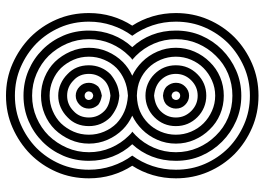

<svg xmlns="http://www.w3.org/2000/svg" viewBox="-138 -592 862 625"><g transform="rotate(90 292.5 -280.0)"><path d="M482 52Q445 88 396.5 109.5Q348 131 292 131Q236 131 187.5 109.5Q139 88 102 52Q65 15 44 -33.5Q23 -82 23 -139Q23 -178 33.5 -213.5Q44 -249 64 -280Q44 -311 33.5 -347Q23 -383 23 -422Q23 -478 44 -527Q65 -576 102 -613Q139 -649 187.5 -670Q236 -691 292 -691Q348 -691 396.5 -670Q445 -649 482 -613Q519 -576 540 -527Q561 -478 561 -422Q561 -383 550.5 -347Q540 -311 520 -280Q540 -249 550.5 -213.5Q561 -178 561 -139Q561 -82 540 -33.5Q519 15 482 52ZM122 32Q155 64 198.5 83Q242 102 292 102Q342 102 385.5 83Q429 64 462 32Q495 -1 514 -44.5Q533 -88 533 -139Q533 -178 521 -214Q509 -250 487 -280Q509 -310 521 -346Q533 -382 533 -422Q533 -473 514 -516.5Q495 -560 462 -593Q429 -625 385.5 -644Q342 -663 292 -663Q242 -663 198.5 -644Q155 -625 122 -593Q89 -560 70 -516.5Q51 -473 51 -422Q51 -382 63 -346Q75 -310 97 -280Q75 -250 63 -214Q51 -178 51 -139Q51 -88 70 -44.5Q89 -1 122 32ZM442 12Q413 41 374.5 57.5Q336 74 292 74Q248 74 209.5 57.5Q171 41 142 12Q113 -17 96.5 -55.5Q80 -94 80 -139Q80 -180 94 -216Q108 -252 134 -280Q108 -308 94 -344Q80 -380 80 -422Q80 -467 96.5 -505Q113 -543 142 -572Q171 -601 209.5 -618Q248 -635 292 -635Q336 -635 374.5 -618Q413 -601 442 -572Q471 -543 487.5 -505Q504 -467 504 -422Q504 -380 490 -344Q476 -308 450 -280Q476 -252 490 -216Q504 -180 504 -139Q504 -94 487.5 -55.5Q471 -17 442 12ZM162 -8Q187 17 220.5 31.5Q254 46 292 46Q330 46 363.5 31.5Q397 17 422 -8Q447 -34 461.5 -67.5Q476 -101 476 -139Q476 -177 461.5 -210.5Q447 -244 422 -269Q419 -272 416 -275Q413 -278 409 -280L422 -292Q447 -317 461.5 -350.5Q476 -384 476 -422Q476 -460 461.5 -493.5Q447 -527 422 -552Q397 -578 363.5 -592Q330 -606 292 -606Q254 -606 220.5 -592Q187 -578 162 -552Q137 -527 122.5 -493.5Q108 -460 108 -422Q108 -384 122.5 -350.5Q137 -317 162 -292L175 -280Q171 -278 168 -275Q165 -272 162 -269Q137 -244 122.5 -210.5Q108 -177 108 -139Q108 -101 122.5 -67.5Q137 -34 162 -8ZM402 -28Q381 -7 352.5 5Q324 17 292 17Q260 17 231.5 5Q203 -7 182 -28Q161 -50 148.5 -78.5Q136 -107 136 -139Q136 -171 148.5 -199.5Q161 -228 182 -249Q201 -268 227 -280Q202 -292 182 -312Q161 -333 148.5 -361.5Q136 -390 136 -422Q136 -454 148.5 -482.5Q161 -511 182 -532Q203 -554 231.5 -566Q260 -578 292 -578Q324 -578 352.5 -566Q381 -554 402 -532Q423 -511 435.5 -482.5Q448 -454 448 -422Q448 -390 435.5 -361.5Q423 -333 402 -312Q382 -292 357 -280Q383 -268 402 -249Q423 -228 435.5 -199.5Q448 -171 448 -139Q448 -107 435.5 -78.5Q423 -50 402 -28ZM292 -11Q318 -11 341.5 -21Q365 -31 382 -48Q399 -66 409 -89Q419 -112 419 -139Q419 -165 409 -188.5Q399 -212 382 -229Q365 -245 343 -254.5Q321 -264 292 -266Q263 -264 241 -254.5Q219 -245 202 -229Q185 -212 175 -188.5Q165 -165 165 -139Q165 -112 175 -89Q185 -66 202 -48Q219 -31 242.5 -21Q266 -11 292 -11ZM202 -332Q219 -315 240.5 -305.5Q262 -296 292 -295Q322 -296 343.5 -305.5Q365 -315 382 -332Q399 -349 409 -372.5Q419 -396 419 -422Q419 -448 409 -471.5Q399 -495 382 -512Q365 -529 341.5 -539.5Q318 -550 292 -550Q266 -550 242.5 -539.5Q219 -529 202 -512Q185 -495 175 -471.5Q165 -448 165 -422Q165 -396 175 -372.5Q185 -349 202 -332ZM222 -492Q251 -521 292 -521Q312 -521 330 -513.5Q348 -506 362 -492Q376 -478 383.5 -460.5Q391 -443 391 -422Q391 -381 362 -352Q348 -338 330 -330.5Q312 -323 292 -323Q272 -323 254 -330.5Q236 -338 222 -352Q193 -381 193 -422Q193 -443 200.5 -460.5Q208 -478 222 -492ZM292 -238Q316 -236 332.5 -228Q349 -220 362 -209Q391 -180 391 -139Q391 -96 362 -69Q348 -55 330 -47Q312 -39 292 -39Q272 -39 254 -47Q236 -55 222 -69Q193 -96 193 -139Q193 -159 200.5 -177Q208 -195 222 -209Q235 -220 251.5 -228Q268 -236 292 -238ZM342 -472Q321 -493 292 -493Q263 -493 242 -472Q221 -451 221 -422Q221 -393 242 -372Q250 -364 262 -358.5Q274 -353 292 -351Q310 -353 322 -358.5Q334 -364 342 -372Q363 -393 363 -422Q363 -451 342 -472ZM342 -189Q334 -197 322 -202Q310 -207 292 -209Q274 -207 262 -202Q250 -197 242 -189Q221 -168 221 -139Q221 -108 242 -89Q263 -68 292 -68Q321 -68 342 -89Q363 -108 363 -139Q363 -168 342 -189ZM292 -465Q309 -465 322 -452Q334 -440 334 -422Q334 -406 322 -392Q317 -387 310 -384Q303 -381 292 -380Q281 -381 274 -384Q267 -387 262 -392Q250 -406 250 -422Q250 -440 262 -452Q275 -465 292 -465ZM292 -181Q303 -179 310 -176Q317 -173 322 -169Q334 -155 334 -139Q334 -121 322 -109Q309 -96 292 -96Q275 -96 262 -109Q250 -121 250 -139Q250 -155 262 -169Q267 -173 274 -176Q281 -179 292 -181ZM302 -149Q296 -153 292 -153Q288 -153 282 -149Q278 -143 278 -139Q278 -133 282 -129Q286 -125 292 -125Q298 -125 302 -129Q306 -133 306 -139Q306 -143 302 -149ZM302 -432Q298 -436 292 -436Q286 -436 282 -432Q278 -428 278 -422Q278 -418 282 -412Q288 -408 292 -408Q296 -408 302 -412Q306 -418 306 -422Q306 -428 302 -432Z"/></g></svg>

Font: Zschusch
Style: Regular
Weight: 400
Designer: Peter Wiegel
Foundry: Peter Wiegel